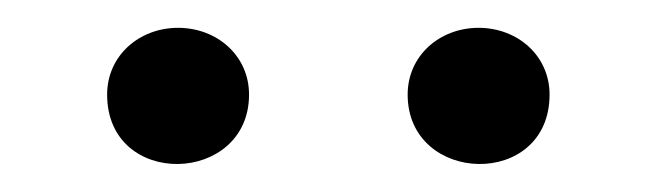

<svg xmlns="http://www.w3.org/2000/svg" viewBox="-20 -784 472 138"><path d="M57 -716C57 -648 159 -651 159 -716C159 -744 136 -764 108 -764C80 -764 57 -744 57 -716ZM273 -716C273 -651 375 -648 375 -716C375 -744 352 -764 324 -764C296 -764 273 -744 273 -716Z"/></svg>

Font: AllPunType Light
Style: Regular
Weight: 300
Version: 1.0